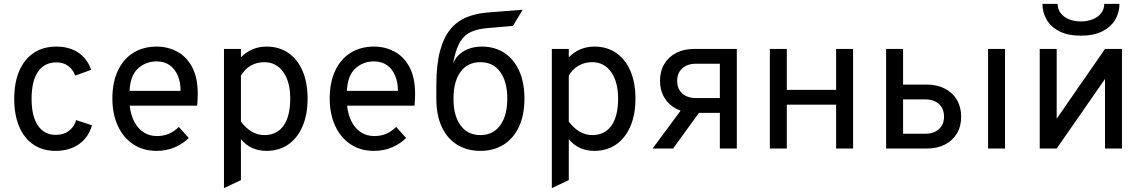

<svg xmlns="http://www.w3.org/2000/svg" viewBox="-20 -762 5859 985"><path d="M265 12Q199 12 151.5 -20.2Q104 -52.5 78.5 -112.2Q53 -172 53 -255Q53 -338.5 79 -398.5Q105 -458.5 153.2 -490.8Q201.5 -523 269 -523Q335 -523 381 -492.5Q427 -462 448 -404L366 -374Q353.5 -407 328.8 -424.5Q304 -442 270 -442Q208 -442 175 -394Q142 -346 142 -255Q142 -166 174.5 -118Q207 -70 267 -70Q305.5 -70 332.8 -90Q360 -110 371 -146L452 -119Q433.5 -56 384.5 -22Q335.5 12 265 12Z M783.5 12Q713.5 12 662.5 -22.5Q611.5 -57 584 -117.5Q556.5 -178 556.5 -256Q556.5 -340.5 585 -400.2Q613.5 -460 664.5 -491.5Q715.5 -523 783.5 -523Q841 -523 889 -497.2Q937 -471.5 965.8 -417.8Q994.5 -364 994.5 -280Q994.5 -268 993.8 -252.2Q993 -236.5 991.5 -220H645.5Q650.5 -173.5 668.5 -138.5Q686.5 -103.5 716 -83.8Q745.5 -64 785.5 -64Q818 -64 845.8 -75.5Q873.5 -87 897.5 -111L948.5 -54Q920 -25.5 877.8 -6.8Q835.5 12 783.5 12ZM644.5 -296H906.5Q906.5 -339.5 892.2 -373.8Q878 -408 850.5 -427.5Q823 -447 783.5 -447Q728 -447 688.2 -411Q648.5 -375 644.5 -296Z M1129 203V-511H1216V-468Q1271 -523 1347 -523Q1412 -523 1459.2 -490.5Q1506.5 -458 1532.2 -398Q1558 -338 1558 -256Q1558 -174 1532 -113.8Q1506 -53.5 1458.8 -20.8Q1411.5 12 1347 12Q1306.5 12 1274 -2.8Q1241.5 -17.5 1216 -48V162ZM1336 -69Q1400.5 -69 1434.8 -117.5Q1469 -166 1469 -256Q1469 -342.5 1433 -392.8Q1397 -443 1336 -443Q1297 -443 1266 -425Q1235 -407 1216 -374V-138Q1242.5 -103.5 1272.5 -86.2Q1302.5 -69 1336 -69Z M1898.5 12Q1828.5 12 1777.5 -22.5Q1726.5 -57 1699 -117.5Q1671.5 -178 1671.5 -256Q1671.5 -340.5 1700 -400.2Q1728.5 -460 1779.5 -491.5Q1830.5 -523 1898.5 -523Q1956 -523 2004 -497.2Q2052 -471.5 2080.8 -417.8Q2109.5 -364 2109.5 -280Q2109.5 -268 2108.8 -252.2Q2108 -236.5 2106.5 -220H1760.5Q1765.5 -173.5 1783.5 -138.5Q1801.5 -103.5 1831 -83.8Q1860.5 -64 1900.5 -64Q1933 -64 1960.8 -75.5Q1988.5 -87 2012.5 -111L2063.5 -54Q2035 -25.5 1992.8 -6.8Q1950.5 12 1898.5 12ZM1759.5 -296H2021.5Q2021.5 -339.5 2007.2 -373.8Q1993 -408 1965.5 -427.5Q1938 -447 1898.5 -447Q1843 -447 1803.2 -411Q1763.5 -375 1759.5 -296Z M2444.5 12Q2376 12 2325.2 -19.5Q2274.5 -51 2246.5 -110.8Q2218.5 -170.5 2218.5 -255V-324Q2218.5 -431.5 2237.8 -502Q2257 -572.5 2292 -613.8Q2327 -655 2375.5 -674.2Q2424 -693.5 2482.5 -698L2661.5 -712L2611.5 -629L2481.5 -618Q2430 -613.5 2396.8 -598.5Q2363.5 -583.5 2343.2 -551.8Q2323 -520 2310.5 -466Q2308.5 -456.5 2306.8 -449.8Q2305 -443 2303.5 -437Q2307.5 -444.5 2311.8 -452.2Q2316 -460 2320.5 -466Q2343 -494 2376.5 -508.5Q2410 -523 2452.5 -523Q2517 -523 2566 -491.5Q2615 -460 2642.8 -400.2Q2670.5 -340.5 2670.5 -256Q2670.5 -172 2642.5 -112Q2614.5 -52 2563.8 -20Q2513 12 2444.5 12ZM2444.5 -69Q2509 -69 2545.8 -118.8Q2582.5 -168.5 2582.5 -256Q2582.5 -343 2546.2 -393Q2510 -443 2444.5 -443Q2379.5 -443 2343 -393.8Q2306.5 -344.5 2306.5 -255Q2306.5 -168 2343 -118.5Q2379.5 -69 2444.5 -69Z M2811 203V-511H2898V-468Q2953 -523 3029 -523Q3094 -523 3141.2 -490.5Q3188.5 -458 3214.2 -398Q3240 -338 3240 -256Q3240 -174 3214 -113.8Q3188 -53.5 3140.8 -20.8Q3093.5 12 3029 12Q2988.5 12 2956 -2.8Q2923.5 -17.5 2898 -48V162ZM3018 -69Q3082.5 -69 3116.8 -117.5Q3151 -166 3151 -256Q3151 -342.5 3115 -392.8Q3079 -443 3018 -443Q2979 -443 2948 -425Q2917 -407 2898 -374V-138Q2924.5 -103.5 2954.5 -86.2Q2984.5 -69 3018 -69Z M3673 0V-183H3542Q3489.5 -183 3449.8 -203.8Q3410 -224.5 3388 -261.5Q3366 -298.5 3366 -348Q3366 -397 3388 -433.8Q3410 -470.5 3449.5 -490.8Q3489 -511 3542 -511H3760V0ZM3328 0 3495 -226H3597L3433 0ZM3550 -259H3673V-435H3550Q3506 -435 3480 -411.2Q3454 -387.5 3454 -347Q3454 -306.5 3480 -282.8Q3506 -259 3550 -259Z M3929.5 0V-511H4016.5V-301H4269.5V-511H4356.5V0H4269.5V-225H4016.5V0Z M4526 0V-511H4613V-328H4735Q4787.5 -328 4827.2 -307.5Q4867 -287 4889 -249.8Q4911 -212.5 4911 -163Q4911 -114 4889 -77.2Q4867 -40.5 4827.5 -20.2Q4788 0 4735 0ZM4613 -76H4727Q4771.5 -76 4797.2 -99.8Q4823 -123.5 4823 -164Q4823 -204.5 4797.2 -228.2Q4771.5 -252 4727 -252H4613ZM5049 0V-511H5136V0Z M5314 0V-511H5401V-153L5649 -511H5736V0H5649V-357L5401 0ZM5525 -579Q5459 -579 5415.2 -601.2Q5371.5 -623.5 5349.8 -660.5Q5328 -697.5 5328 -742H5406Q5406 -714.5 5421.8 -694.2Q5437.5 -674 5464.5 -663Q5491.5 -652 5525 -652Q5558.5 -652 5585.8 -663Q5613 -674 5629 -694.2Q5645 -714.5 5645 -742H5723Q5723 -697.5 5701 -660.5Q5679 -623.5 5635 -601.2Q5591 -579 5525 -579Z"/></svg>

Font: Overpass
Style: Regular
Weight: 400
Designer: Delve Withrington, Dave Bailey, Thomas Jockin
Foundry: Delve Fonts LLC
Version: Version 4.000